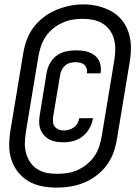

<svg xmlns="http://www.w3.org/2000/svg" viewBox="-20 -780 640 877"><path d="M272 -130Q254 -130 237.5 -132.5Q221 -135 206.5 -142.5Q192 -150 181 -162.5Q170 -175 164.5 -190Q159 -205 159 -222.5Q159 -240 162 -257L193 -448Q197 -471 208.5 -491.5Q220 -512 239 -526Q258 -540 281 -545Q304 -550 325 -550Q341 -550 356 -548.5Q371 -547 385 -542Q399 -537 410.5 -528.5Q422 -520 429.5 -507.5Q437 -495 439.5 -480Q442 -465 440 -450Q439 -449 439 -447.5Q439 -446 439 -445H376Q376 -446 376.5 -446.5Q377 -447 377 -447Q379 -458 375.5 -468Q372 -478 364.5 -484.5Q357 -491 346.5 -493.5Q336 -496 325 -496Q314 -496 301.5 -493Q289 -490 279 -482Q269 -474 263 -462.5Q257 -451 255 -440L223 -248Q221 -236 222 -223.5Q223 -211 230 -202Q237 -193 248 -188.5Q259 -184 272 -184Q283 -184 295 -187.5Q307 -191 317.5 -198.5Q328 -206 334 -217Q340 -228 342 -240H405Q401 -217 389.5 -195.5Q378 -174 359 -158.5Q340 -143 317 -136.5Q294 -130 272 -130ZM240 77Q205 77 171.5 70.5Q138 64 110 47.5Q82 31 62 5.5Q42 -20 32 -51Q22 -82 22 -116.5Q22 -151 28 -186L86 -536Q91 -567 102 -597.5Q113 -628 133 -654.5Q153 -681 179.5 -701.5Q206 -722 236.5 -734.5Q267 -747 298 -753.5Q329 -760 361 -760Q395 -760 428 -752Q461 -744 489.5 -728Q518 -712 538 -686.5Q558 -661 568 -629.5Q578 -598 578 -563.5Q578 -529 572 -494L514 -144Q509 -113 498 -82.5Q487 -52 467.5 -25.5Q448 1 421 21.5Q394 42 363.5 54.5Q333 67 301.5 72Q270 77 240 77ZM241 14Q264 14 287.5 10.5Q311 7 333.5 -3Q356 -13 376 -29Q396 -45 410 -65Q424 -85 432 -108Q440 -131 444 -154L502 -504Q506 -529 506.5 -553.5Q507 -578 501 -600.5Q495 -623 481.5 -642Q468 -661 448 -673Q428 -685 404.5 -689.5Q381 -694 357 -694Q333 -694 310 -690Q287 -686 265 -676Q243 -666 223.5 -650.5Q204 -635 190 -614.5Q176 -594 168 -571.5Q160 -549 156 -526L98 -176Q94 -151 93.5 -127Q93 -103 99 -80.5Q105 -58 118 -39Q131 -20 150.5 -7.5Q170 5 193 9.5Q216 14 241 14Z"/></svg>

Font: Iosevka Curly MdExObl
Style: Regular
Weight: 500
Width: 7
Italic angle: -9°
Monospace: yes
Designer: Belleve Invis
Foundry: Belleve Invis
Version: Version 11.1.0; ttfautohint (v1.8.3)